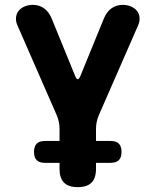

<svg xmlns="http://www.w3.org/2000/svg" viewBox="-20 -580 640 790"><path d="M300 190Q262 190 243.5 171.5Q225 153 225 115V90H165Q142 90 131 79Q120 68 120 45Q120 22 131 11Q142 0 165 0H225V-50Q225 -65 222 -79Q219 -93 213 -107L52 -475Q44 -493 46 -509Q48 -525 57 -536Q66 -547 81.5 -553.5Q97 -560 115 -560Q141 -560 161 -546Q181 -532 193 -503L289 -268Q295 -254 300 -254Q305 -254 311 -268L407 -503Q419 -532 439 -546Q459 -560 485 -560Q503 -560 518.5 -553.5Q534 -547 543 -536Q552 -525 554 -509Q556 -493 548 -475L387 -107Q381 -93 378 -79Q375 -65 375 -50V0H435Q458 0 469 11Q480 22 480 45Q480 68 469 79Q458 90 435 90H375V115Q375 153 356.5 171.5Q338 190 300 190Z"/></svg>

Font: Maple Mono ExtraBold
Style: Regular
Weight: 800
Monospace: yes
Designer: subframe7536
Version: Version 7.000